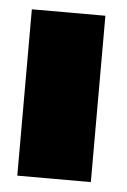

<svg xmlns="http://www.w3.org/2000/svg" viewBox="-39 -441 313 472"><g transform="rotate(5 117.5 -205.0)"><path d="M21 0V-410.5H202.5V0Z"/></g></svg>

Font: League Spartan Black
Style: Regular
Weight: 900
Foundry: The League of Moveable Type
Version: Version 2.002